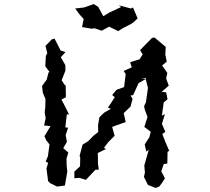

<svg xmlns="http://www.w3.org/2000/svg" viewBox="-20 -916 1040 950"><path d="M661 -825 638 -879 627 -874 568 -890 579 -881 523 -855 491 -836 466 -882 444 -896 396 -879 352 -874 374 -844 394 -822 386 -782 434 -774 448 -776 483 -764 520 -784 565 -762 585 -775 628 -797 642 -807ZM188 -490 192 -457 205 -426 204 -385 201 -360 206 -331 198 -295 230 -292 200 -242 209 -222 225 -201 217 -143 206 -117 218 -110 210 -82 218 -20 228 -10 262 7 271 6 301 2 307 -32 313 -67 310 -95 309 -131 318 -161 293 -183 311 -214 305 -248 317 -284 303 -286 311 -351 322 -349 296 -401 284 -423 306 -435 305 -493 299 -497 285 -519 304 -567 303 -594 281 -633 304 -658 280 -666 250 -725 236 -721 205 -689 214 -653 207 -640 204 -588 225 -560 220 -557 211 -522ZM348 -34 373 -36 405 -26 452 -76 469 -77 465 -104 464 -159 505 -179 494 -184 516 -213 547 -244 535 -288 556 -296 602 -312 592 -356 626 -389 636 -427 626 -443 639 -446 666 -505 701 -525 712 -481 708 -452 702 -410 693 -391 696 -375 710 -337 694 -288 726 -264 719 -237 696 -201 704 -166 716 -175 697 -108 694 -97 697 -62 692 -41 712 -1 750 14 768 7 783 -13 796 -34 778 -68 790 -104 808 -107 809 -164 817 -170 799 -212 783 -253 798 -264 781 -303 796 -351 781 -344 790 -409 809 -425 802 -459 780 -462 815 -492 802 -528 808 -555 782 -592 805 -611 798 -646 800 -684 745 -730 733 -729 673 -668 686 -647 671 -623 624 -608 632 -583 592 -565 602 -549 594 -485 557 -472 535 -446 548 -435 514 -383 529 -378 496 -359 472 -336 465 -296 466 -263 442 -244 416 -217 389 -201 374 -146 377 -135 376 -93 348 -67ZM680 -527 703 -531 701 -526Z"/></svg>

Font: チョークS
Style: Regular
Weight: 400
Designer: [Stick] Fontworks Inc.
Foundry: [Stick] Fontworks Inc.
Version: Version 1.200;FEAKit 1.0